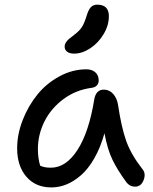

<svg xmlns="http://www.w3.org/2000/svg" viewBox="-20 -842 662 831"><path d="M300.8 -609.9Q281.2 -609.9 270.5 -618.2Q259.8 -626.5 259.8 -640.1Q259.8 -649.9 265.6 -658.7Q271.5 -667.5 277.6 -672.6Q283.7 -677.7 300.8 -690.9Q325.2 -709.5 335.4 -726.3Q345.7 -743.2 355 -773.9Q363.3 -801.3 373.8 -811.5Q384.3 -821.8 400.9 -821.8Q451.2 -821.8 451.2 -772Q451.2 -731.9 428.2 -693.8Q405.3 -655.8 370.4 -632.8Q335.4 -609.9 300.8 -609.9ZM202.1 -30.8Q134.3 -30.8 94.2 -77.1Q54.2 -123.5 54.2 -200.2Q54.2 -260.3 77.9 -321.5Q101.6 -382.8 140.9 -431.6Q180.2 -480.5 236.6 -511.2Q293 -542 354 -542Q377.4 -542 392.3 -529.3Q407.2 -516.6 407.2 -493.2Q407.2 -481 399.4 -472.4Q391.6 -463.9 377 -461.9Q308.6 -453.1 254.6 -413.1Q200.7 -373 172.4 -316.2Q144 -259.3 144 -196.8Q144 -157.2 153.8 -125Q170.9 -116.2 200.2 -116.2Q265.6 -116.2 315.4 -193.1Q365.2 -270 388.2 -413.1Q396 -454.1 429.2 -454.1Q453.1 -454.1 470 -435.3Q486.8 -416.5 491.2 -386.2Q505.4 -291 526.1 -232.4Q546.9 -173.8 595.2 -111.8Q612.8 -91.8 601.8 -63Q590.8 -34.2 564.9 -34.2Q540 -34.2 524.9 -56.2Q488.8 -105.5 467 -150.1Q445.3 -194.8 432.1 -265.1Q415 -203.6 388.4 -157.2Q361.8 -110.8 331.1 -84Q300.3 -57.1 268.1 -43.9Q235.8 -30.8 202.1 -30.8Z"/></svg>

Font: Shantell Sans Bouncy
Style: Regular
Weight: 400
Designer: Stephen Nixon, Anya Danilova, Shantell Martin
Foundry: Arrow Type
Version: Version 1.006;[9816181b4]